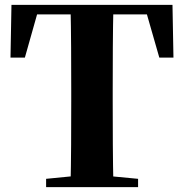

<svg xmlns="http://www.w3.org/2000/svg" viewBox="-20 -767 754 787"><path d="M169 0V-34L332 -50H378L546 -34V0ZM269 0Q271 -86 271.5 -174Q272 -262 272 -351V-395Q272 -484 271.5 -571.5Q271 -659 269 -747H445Q443 -661 442.5 -572.5Q442 -484 442 -395V-352Q442 -264 442.5 -176Q443 -88 445 0ZM23 -531 27 -747H687L691 -531H633L571 -747L651 -708H62L143 -747L82 -531Z"/></svg>

Font: Noto Serif SC ExtraLight Black
Style: Regular
Weight: 900
Version: Version 2.002-H1;hotconv 1.1.0;makeotfexe 2.6.0